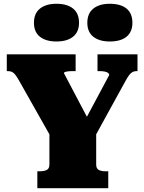

<svg xmlns="http://www.w3.org/2000/svg" viewBox="-20 -998 765 1018"><path d="M242 -305 256 -261 78 -576Q68 -593 60 -603Q52 -613 43 -617Q34 -621 21 -621H16V-710H381V-621H368Q351 -621 340 -619.5Q329 -618 324 -616Q319 -614 319 -610L467 -329L405 -312L559 -600Q559 -607 553 -611.5Q547 -616 535.5 -618.5Q524 -621 506 -621H497V-710H709V-621H704Q692 -621 682.5 -616Q673 -611 664.5 -599.5Q656 -588 645 -568L473 -255L490 -305V-126Q490 -104 503.5 -97Q517 -90 537 -90H554V0H178V-90H194Q214 -90 228 -97Q242 -104 242 -126ZM399 -877Q399 -829 367.5 -803.5Q336 -778 279 -778Q224 -778 192 -803Q160 -828 160 -877Q160 -927 192 -952.5Q224 -978 279 -978Q336 -978 367.5 -952.5Q399 -927 399 -877ZM682 -877Q682 -829 651 -803.5Q620 -778 562 -778Q507 -778 475 -803Q443 -828 443 -877Q443 -927 475 -952.5Q507 -978 562 -978Q620 -978 651 -952.5Q682 -927 682 -877Z"/></svg>

Font: Roboto Serif 20pt Black
Style: Regular
Weight: 900
Version: Version 1.008